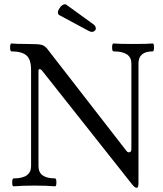

<svg xmlns="http://www.w3.org/2000/svg" viewBox="-20 -869 764 899"><path d="M27.3 0ZM418.5 -754.4Q422.9 -751 425.8 -745.8Q428.7 -740.7 428.7 -735.4Q428.7 -729 423.1 -724.4Q417.5 -719.7 410.6 -719.7Q403.8 -719.7 395.5 -724.1L258.3 -797.9Q255.4 -798.8 253.2 -802.5Q251 -806.2 251 -810.5Q251 -819.3 258.3 -830.3Q265.6 -841.3 272.5 -845.2Q279.3 -849.1 283.7 -849.1Q287.6 -849.1 291 -846.7ZM125.5 -90.8V-542Q125.5 -591.3 103.3 -609.9Q81.1 -628.4 33.7 -628.4Q27.3 -628.4 27.3 -647Q27.3 -665.5 33.7 -665.5Q55.2 -663.1 106.4 -663.1Q157.7 -663.1 173.3 -659.4Q189 -655.8 202.1 -639.2L572.3 -162.1Q577.1 -155.8 584 -155.8Q595.2 -155.8 595.2 -171.9V-571.8Q595.2 -628.4 511.7 -628.4Q504.9 -628.4 504.9 -647Q504.9 -665.5 511.7 -665.5Q534.2 -663.1 603.3 -663.1Q672.4 -663.1 694.8 -665.5Q701.2 -665.5 701.2 -647Q701.2 -628.4 694.8 -628.4Q628.4 -628.4 628.4 -571.8V-14.2Q628.9 10.3 620.1 10.3Q611.3 10.3 599.6 -4.4L176.3 -539.1Q170.9 -545.4 165.5 -545.4Q160.2 -545.4 160.2 -536.6V-90.8Q160.2 -33.7 237.8 -33.7Q244.1 -33.7 244.1 -15.1Q244.1 3.4 237.8 3.4Q198.2 0 141.4 0Q84.5 0 43.9 3.4Q37.1 3.4 37.1 -15.1Q37.1 -33.7 43.9 -33.7Q125.5 -33.7 125.5 -90.8Z"/></svg>

Font: Junicode
Style: Regular
Weight: 400
Designer: Peter S. Baker
Foundry: Briery Creek Software
Version: Version 0.7.2